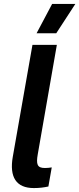

<svg xmlns="http://www.w3.org/2000/svg" viewBox="-20 -948 403 976"><path d="M152 8C180 8 203 5 226 0L243 -97C231 -95 219 -94 208 -94C169 -94 163 -113 172 -164L269 -720H145L45 -151C27 -48 62 8 152 8ZM363 -928H245L166 -779H266Z"/></svg>

Font: Fixel Display 20240404 SemiBold
Style: Italic
Weight: 600
Italic angle: -10°
Designer: AlfaBravo + MacPaw
Foundry: Kyrylo Tkachov, Marchela Mozhyna, Serhii Makarenko, Maria Weinstein, Zakhar Kryvoshyya
Version: Version 1.211;Glyphs 3.2 (3225)